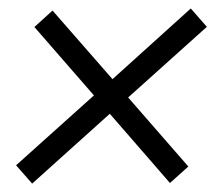

<svg xmlns="http://www.w3.org/2000/svg" viewBox="-20 -524 522 455"><path d="M56.2 -88.9 240.2 -254.4 382.8 -90.3 426.3 -129.4 283.7 -293 470.2 -460.4 432.1 -503.9 246.6 -336.4 104.5 -499 61.5 -460 202.6 -297.9 18.1 -132.3Z"/></svg>

Font: Guggenheim Sans Display Light
Style: Italic
Weight: 300
Italic angle: -7°
Designer: Modified by Tom Baber under direction of Pentagram Design 2023
Foundry: rsms
Version: Version 1.001;Glyphs 3.1.2 (3151)